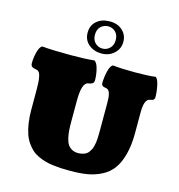

<svg xmlns="http://www.w3.org/2000/svg" viewBox="-142 -1133 1182 1270"><g transform="rotate(15 449.5 -498.5)"><path d="M452.6 -790Q401.9 -790 365.7 -819.8Q329.6 -849.6 329.6 -900.4Q329.6 -950.7 364.3 -980.2Q398.9 -1009.8 453.6 -1009.8Q507.3 -1009.8 540.5 -979.2Q573.7 -948.7 573.7 -901.9Q573.7 -853.5 538.8 -821.8Q503.9 -790 452.6 -790ZM379.9 -899.9Q379.9 -863.8 400.9 -843.5Q421.9 -823.2 450.7 -823.2Q479.5 -823.2 500.7 -843.8Q522 -864.3 522 -900.4Q522 -936 501 -955.8Q480 -975.6 451.2 -975.6Q422.4 -975.6 401.1 -955.6Q379.9 -935.5 379.9 -899.9ZM804.7 -482.9V-340.8Q804.7 -255.4 787.8 -192.4Q771 -129.4 742.2 -90.3Q713.4 -51.3 668.2 -27.8Q623 -4.4 573 4.4Q522.9 13.2 456.5 13.2Q421.4 13.2 395 12Q368.7 10.7 336.9 6.8Q305.2 2.9 281.5 -3.9Q257.8 -10.7 231.9 -22.7Q206.1 -34.7 187.7 -51.5Q169.4 -68.4 152.3 -92.8Q135.3 -117.2 124.8 -147.9Q114.3 -178.7 107.9 -219.7Q101.6 -260.7 101.6 -310.1V-446.3Q101.6 -476.1 100.3 -495.4Q99.1 -514.6 95.5 -534.7Q91.8 -554.7 83.7 -564.9Q75.7 -575.2 62.5 -576.7Q53.7 -578.1 49.1 -579.3Q44.4 -580.6 37.8 -584Q31.2 -587.4 28.3 -593.8Q25.4 -600.1 25.4 -609.4Q25.4 -646 35.4 -685.3Q45.4 -724.6 63.5 -733.9Q133.3 -727.1 259.8 -727.1Q360.4 -727.1 420.4 -733.9Q438.5 -724.6 448.5 -685.3Q458.5 -646 458.5 -609.4Q458.5 -600.1 455.6 -593.8Q452.6 -587.4 446 -584Q439.5 -580.6 434.8 -579.3Q430.2 -578.1 421.4 -576.7Q377.4 -571.8 377.4 -446.3V-304.2Q377.4 -268.6 379.2 -243.2Q380.9 -217.8 387 -191.7Q393.1 -165.5 403.3 -149.7Q413.6 -133.8 431.6 -123.8Q449.7 -113.8 475.1 -113.8Q491.2 -113.8 504.9 -117.7Q518.6 -121.6 528.3 -127.2Q538.1 -132.8 545.7 -143.3Q553.2 -153.8 558.1 -163.1Q563 -172.4 566.7 -187.5Q570.3 -202.6 572 -213.4Q573.7 -224.1 574.5 -241.9Q575.2 -259.8 575.4 -270Q575.7 -280.3 575.7 -298.8V-482.9Q575.7 -504.4 574.5 -518.6Q573.2 -532.7 569.6 -547.1Q565.9 -561.5 557.9 -569.3Q549.8 -577.1 537.1 -578.1Q528.8 -579.6 523.9 -581.1Q519 -582.5 514.4 -587.9Q509.8 -593.3 509.8 -602.5Q509.8 -640.6 519.5 -682.4Q529.3 -724.1 547.4 -733.9Q602.1 -727.1 700.7 -727.1Q791 -727.1 840.3 -733.9Q856 -724.1 864.7 -682.4Q873.5 -640.6 873.5 -602.5Q873.5 -593.3 868.7 -587.9Q863.8 -582.5 858.9 -581.1Q854 -579.6 845.7 -578.1Q804.7 -574.2 804.7 -482.9Z"/></g></svg>

Font: Coustard Black
Style: Regular
Weight: 900
Foundry: vernon adams
Version: Version 1.001;